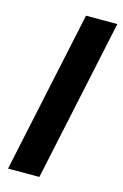

<svg xmlns="http://www.w3.org/2000/svg" viewBox="-111 -760 520 811"><g transform="rotate(15 149.0 -354.5)"><path d="M161 -709H298L147 0H10Z"/></g></svg>

Font: Raleway
Style: Bold Italic
Weight: 700
Italic angle: -12°
Designer: Matt McInerney, Pablo Impallari, Rodrigo Fuenzalida
Foundry: Matt McInerney, Pablo Impallari, Rodrigo Fuenzalida
Version: Version 4.101;RELEASE